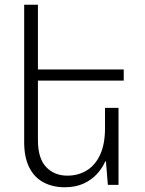

<svg xmlns="http://www.w3.org/2000/svg" viewBox="-20 -780 610 810"><path d="M480 -325V0H435L427 -99H424Q412 -71 389 -46Q366 -21 332.5 -5.5Q299 10 253 10Q202 10 163 -11Q124 -32 103 -74.5Q82 -117 82 -180V-760H140V-189Q140 -112 174.5 -75.5Q209 -39 264 -39Q310 -39 346 -61Q382 -83 402.5 -127.5Q423 -172 423 -239V-325ZM111 -487H502V-440H111Z"/></svg>

Font: Noto Sans Armenian Light
Style: Regular
Weight: 300
Designer: Monotype Design Team
Foundry: Monotype Imaging Inc.
Version: Version 2.007